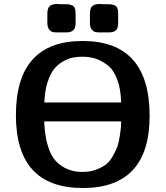

<svg xmlns="http://www.w3.org/2000/svg" viewBox="-20 -923 834 965"><path d="M60 -344Q60 -717 395 -717Q732 -717 732 -341Q732 22 396 22Q60 22 60 -344ZM202 -313Q204 -269 210 -234.5Q216 -200 230 -163.5Q244 -127 273 -101.5Q302 -76 343 -65Q363 -59 396 -59Q434 -59 465 -71Q496 -83 515 -98.5Q534 -114 549 -142Q564 -170 570.5 -188Q577 -206 582 -238.5Q587 -271 587.5 -280Q588 -289 589 -313ZM203 -408H589Q587 -478 568 -526.5Q549 -575 518 -597.5Q487 -620 458 -629Q429 -638 395 -638Q369 -638 346 -633.5Q323 -629 296.5 -614Q270 -599 251 -575Q232 -551 218.5 -508Q205 -465 203 -408ZM218 -808V-854Q218 -882 230 -892.5Q242 -903 267 -903Q270 -903 274 -902.5Q278 -902 281 -902H308Q320 -902 326 -901Q332 -900 341.5 -896.5Q351 -893 355.5 -882.5Q360 -872 360 -855V-808Q360 -781 348 -770.5Q336 -760 312 -760H269Q254 -760 245 -762Q236 -764 227 -775Q218 -786 218 -808ZM432 -808V-854Q432 -882 444 -892.5Q456 -903 481 -903Q484 -903 488 -902.5Q492 -902 495 -902H522Q534 -902 540 -901Q546 -900 555.5 -896.5Q565 -893 569.5 -882.5Q574 -872 574 -855V-808Q574 -781 562.5 -770.5Q551 -760 526 -760H483Q468 -760 459 -762Q450 -764 441 -775Q432 -786 432 -808Z"/></svg>

Font: CMU Sans Serif
Style: Bold
Weight: 700
Version: Version 0.7.0